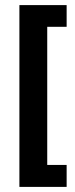

<svg xmlns="http://www.w3.org/2000/svg" viewBox="-20 -617 295 752"><path d="M241 -597V-512H165V29H241V115H56V-597Z"/></svg>

Font: Mukta Malar ExtraBold
Style: Regular
Weight: 800
Designer: Aadarsh Rajan, Girish Dalvi, Yashodeep Gholap
Foundry: Ek Type
Version: Version 2.538;PS 1.000;hotconv 16.6.51;makeotf.lib2.5.65220;